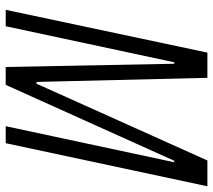

<svg xmlns="http://www.w3.org/2000/svg" viewBox="-56 -672 728 655"><g transform="rotate(90 307.5 -344.0)"><path d="M13 0 159 -688H245L259 -105H265L527 -688H615L468 0H410L533 -575H528L269 0H208L197 -575H192L69 0Z"/></g></svg>

Font: Saira Condensed Light
Style: Italic
Weight: 300
Width: 3
Italic angle: -12°
Designer: Hector Gatti with collaboration of the Omnibus-Type team
Foundry: Omnibus-Type
Version: Version 1.101